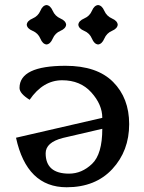

<svg xmlns="http://www.w3.org/2000/svg" viewBox="-20 -749 583 778"><path d="M259.8 -45.4Q311.5 -45.4 353 -85Q394.5 -124.5 394.5 -227.1L234.4 -189.9Q165 -171.9 165 -127.9Q165 -45.4 259.8 -45.4ZM250 9.8Q88.4 9.8 44.9 -190.9L394.5 -271.5Q394.5 -325.2 350.1 -374.5Q305.7 -423.8 231.9 -423.8Q154.3 -423.8 100.1 -344.7Q59.1 -370.1 59.1 -392.6Q59.1 -482.4 245.6 -482.4Q373 -482.4 438.2 -417Q503.4 -351.6 503.4 -246.1Q503.4 -137.7 435.1 -64Q366.7 9.8 250 9.8ZM377.4 -568.8Q361.8 -570.3 352.5 -592.5Q343.3 -614.7 321 -624Q298.8 -633.3 297.4 -648.9Q298.8 -664.6 321 -674.1Q343.3 -683.6 352.5 -705.3Q361.8 -727.1 377.4 -728.5Q393.1 -727.1 402.6 -705.3Q412.1 -683.6 433.8 -674.1Q455.6 -664.6 457 -648.9Q455.6 -633.3 433.8 -624Q412.1 -614.7 402.6 -592.5Q393.1 -570.3 377.4 -568.8ZM168.5 -568.8Q152.8 -570.3 143.6 -592.5Q134.3 -614.7 112.1 -624Q89.8 -633.3 88.4 -648.9Q89.8 -664.6 112.1 -674.1Q134.3 -683.6 143.6 -705.3Q152.8 -727.1 168.5 -728.5Q184.1 -727.1 193.6 -705.3Q203.1 -683.6 224.9 -674.1Q246.6 -664.6 248 -648.9Q246.6 -633.3 224.9 -624Q203.1 -614.7 193.6 -592.5Q184.1 -570.3 168.5 -568.8Z"/></svg>

Font: Kelvinch
Style: Bold
Weight: 700
Designer: Paul James Miller
Foundry: High-Logic / Made with FontCreator
Version: Version 3.501;March 28, 2021;FontCreator 13.0.0.2683 64-bit